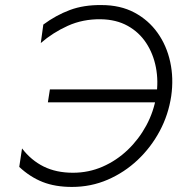

<svg xmlns="http://www.w3.org/2000/svg" viewBox="-20 -729 705 758"><path d="M169 -325H595L604 -376H177ZM597 -350Q587 -288 557.5 -233.5Q528 -179 484 -137Q440 -95 385 -71Q330 -47 268 -47Q202 -47 152.5 -71.5Q103 -96 67 -143L56 -70Q99 -30 148.5 -10.5Q198 9 264 9Q339 9 405 -19.5Q471 -48 523.5 -97.5Q576 -147 610.5 -211.5Q645 -276 656 -350Q666 -420 652 -484.5Q638 -549 602 -599.5Q566 -650 510.5 -679.5Q455 -709 381 -709Q311 -710 256 -689.5Q201 -669 151 -632L141 -559Q188 -600 247.5 -627Q307 -654 378 -653Q439 -652 484 -627Q529 -602 557 -559.5Q585 -517 595.5 -463Q606 -409 597 -350Z"/></svg>

Font: Jost Light
Style: Italic
Weight: 300
Italic angle: -5°
Version: Version 3.710